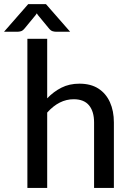

<svg xmlns="http://www.w3.org/2000/svg" viewBox="-67 -930 646 950"><path d="M496.5 0H398.5V-324Q398.5 -378.5 373.5 -408.8Q348.5 -439 297.5 -439Q225.5 -439 166.5 -373V0H68.5V-738H166.5V-443.5Q198 -476.5 237 -496.2Q276 -516 326 -516Q382 -516 419.8 -491.8Q457.5 -467.5 477 -424.2Q496.5 -381 496.5 -324ZM280 -773H209Q202.5 -773 193.5 -775.5Q184.5 -778 175.5 -789L121 -855L115 -864L109 -855L54.5 -789Q45.5 -778 36.5 -775.5Q27.5 -773 21 -773H-47L72.5 -909.5H160.5Z"/></svg>

Font: Verano Sans Medium
Style: Regular
Weight: 500
Designer: Lukasz Dziedzic with Adam Twardoch and Botio Nikoltchev
Foundry: tyPoland Lukasz Dziedzic
Version: Version 3.001;December 28, 2019;FontCreator 12.0.0.2547 64-b